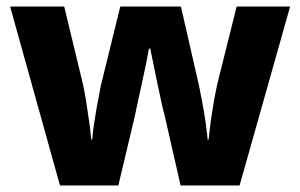

<svg xmlns="http://www.w3.org/2000/svg" viewBox="-20 -569 921 589"><path d="M485 -215Q480 -232 474 -261Q468 -290 461 -322Q454 -354 449 -380.5Q444 -407 441 -420H437Q435 -407 429.5 -380.5Q424 -354 417 -321.5Q410 -289 403.5 -259.5Q397 -230 393 -210L343 0H164L11 -549H177L232 -321Q238 -297 243.5 -263Q249 -229 253.5 -196Q258 -163 260 -141H263Q264 -158 267.5 -182.5Q271 -207 275.5 -232.5Q280 -258 284 -278Q288 -298 289 -305L349 -549H535L591 -304Q594 -288 600 -257.5Q606 -227 610.5 -195Q615 -163 617 -141H620Q622 -162 626.5 -195.5Q631 -229 637 -263Q643 -297 649 -321L706 -549H870L715 0H534Z"/></svg>

Font: Noto Sans Bengali ExtraBold
Style: Regular
Weight: 800
Designer: Jelle Bosma - Monotype Design Team
Foundry: Monotype Imaging Inc.
Version: Version 2.003; ttfautohint (v1.8.4.7-5d5b)